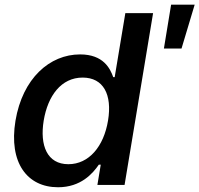

<svg xmlns="http://www.w3.org/2000/svg" viewBox="-20 -783 844 813"><path d="M225.9 9.9C322.1 9.9 372.5 -47.9 398.4 -85.6H406.6L392.4 0H507.5L628.2 -727.3H510.7L465.6 -456.3H459.5C446.4 -492.9 418 -552.6 319.2 -552.6C190.3 -552.6 75.6 -451.3 45.5 -271.7C16.3 -93.8 95.2 9.9 225.9 9.9ZM165.1 -272.7C182.5 -377.5 239.3 -454.5 329.9 -454.5C418 -454.5 455.6 -382.5 437.5 -272.7C419.4 -162.3 356.2 -87.7 269.5 -87.7C179.7 -87.7 147.7 -166.9 165.1 -272.7ZM674 -577.4H748.6L804.3 -763.1H704.5Z"/></svg>

Font: Magic Ui Pro Semi Bold
Style: Italic
Weight: 600
Italic angle: -9.39999°
Designer: Stefan Endress, Andreas Faust
Version: Version 1.000;FEAKit 1.0